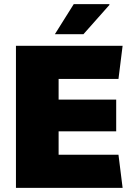

<svg xmlns="http://www.w3.org/2000/svg" viewBox="-20 -907 640 927"><path d="M57 0V-686H572L552 -526H263V-426H541V-273H263V-160H552L572 0ZM245 -742 336 -887H507L509 -884L383 -742Z"/></svg>

Font: Chivo Medium Black
Style: Regular
Weight: 900
Version: Version 2.002